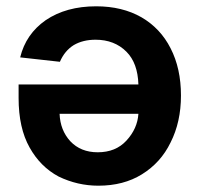

<svg xmlns="http://www.w3.org/2000/svg" viewBox="-20 -579 633 609"><path d="M429 -524Q489 -489 521 -426Q554 -362 554 -276Q554 -192 521 -127Q490 -63 430 -26Q372 10 292 10Q226 10 166 -19Q108 -50 74 -111Q39 -173 39 -268V-311H419Q417 -379 381 -415Q343 -453 283 -453Q243 -453 214 -436Q185 -418 170 -383L44 -397Q62 -471 125 -515Q190 -559 285 -559Q368 -559 429 -524ZM169 -218Q171 -166 203 -131Q236 -96 290 -96Q347 -96 381 -133Q416 -171 419 -218Z"/></svg>

Font: Sinter Bold
Style: Regular
Weight: 700
Foundry: Adobe & rsms
Version: Version 1.000